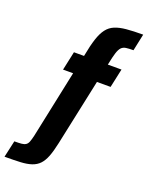

<svg xmlns="http://www.w3.org/2000/svg" viewBox="-255 -829 862 1112"><g transform="rotate(20 176.5 -273.5)"><path d="M-84 196 -61 93Q-34 93 -17.5 91.5Q-1 90 9 83.5Q19 77 24.5 63Q30 49 36 24L124 -394H62L87 -510H174L145 -488L150 -514Q162 -578 175.5 -619.5Q189 -661 208 -686Q227 -711 255.5 -723Q284 -735 326 -739Q368 -743 429 -743L407 -639Q379 -639 361.5 -636.5Q344 -634 333 -622.5Q322 -611 314 -585.5Q306 -560 297 -515L291 -487L269 -510H380L355 -394H271L184 15Q173 67 160 100.5Q147 134 128.5 153.5Q110 173 82 182.5Q54 192 13.5 194Q-27 196 -84 196Z"/></g></svg>

Font: Saira Condensed ExtraBold
Style: Regular
Weight: 800
Width: 3
Designer: Hector Gatti with collaboration of the Omnibus-Type team
Foundry: Omnibus-Type
Version: Version 1.101